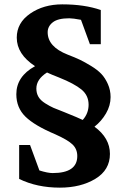

<svg xmlns="http://www.w3.org/2000/svg" viewBox="-20 -779 576 882"><path d="M55 -346Q55 -428 141 -475Q57 -530 57 -606Q57 -674 118.5 -716.5Q180 -759 266 -759Q368 -759 443 -733V-576H393L352 -688Q315 -695 298 -695Q246 -695 222.5 -676.5Q199 -658 199 -631Q199 -564 291 -528Q325 -515 347 -504.5Q369 -494 398.5 -476Q428 -458 445.5 -439.5Q463 -421 475.5 -393Q488 -365 488 -333Q488 -294 467 -258Q446 -222 414 -197Q485 -145 485 -72Q485 2 418 42.5Q351 83 255 83Q150 83 68 43V-113H118L161 4Q199 16 222 16Q335 16 335 -62Q335 -94 313.5 -115Q292 -136 234 -162Q139 -202 97 -243Q55 -284 55 -346ZM147 -372Q147 -351 156.5 -334.5Q166 -318 187.5 -304.5Q209 -291 226 -283.5Q243 -276 275 -264Q342 -237 360 -228Q387 -258 387 -298Q387 -341 354 -368Q321 -395 251 -423Q215 -437 196 -446Q147 -415 147 -372Z"/></svg>

Font: Volkhov
Style: Bold
Weight: 700
Designer: Cyreal (www.cyreal.org)
Foundry: Cyreal (www.cyreal.org)
Version: Version 1.010